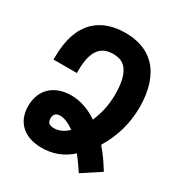

<svg xmlns="http://www.w3.org/2000/svg" viewBox="-180 -869 963 1026"><g transform="rotate(30 301.0 -356.0)"><path d="M455.6 31.2 567.4 -42C542.5 -83.5 514.6 -123.5 482.9 -160.2C533.7 -244.1 561 -334 561 -437.5C561 -542.5 532.7 -623 483.9 -673.8C436.5 -722.7 371.1 -743.2 297.4 -743.2C226.6 -743.2 160.2 -724.1 112.3 -676.8C64.5 -629.4 34.7 -553.7 34.7 -439.9V-427.2H178.7V-439.9C178.7 -507.8 190.9 -551.3 212.4 -577.6C234.9 -605.5 266.1 -612.8 296.9 -612.8C334 -612.8 362.3 -602.1 382.3 -573.2C402.3 -544.4 413.6 -496.1 413.6 -432.6C413.6 -361.8 399.4 -307.1 377.4 -254.4C326.2 -289.1 271.5 -309.1 213.4 -309.1C163.1 -309.1 119.6 -293.9 89.4 -266.1C59.1 -238.3 41.5 -196.8 41.5 -145C41.5 -93.3 59.1 -54.2 89.4 -27.3C119.6 -0.5 162.1 13.2 215.3 13.2C279.3 13.2 340.3 -6.8 393.6 -55.7C414.6 -28.8 434.6 0 455.6 31.2ZM219.2 -110.4C190.9 -110.4 177.7 -122.1 177.7 -147C177.7 -171.4 190.4 -185.5 216.3 -185.5C241.7 -185.5 273.9 -171.9 304.2 -148.9C273.9 -118.7 243.2 -110.4 219.2 -110.4Z"/></g></svg>

Font: Hack
Style: Bold
Weight: 700
Monospace: yes
Designer: Christopher Simpkins
Foundry: Christopher Simpkins
Version: Version 2.010